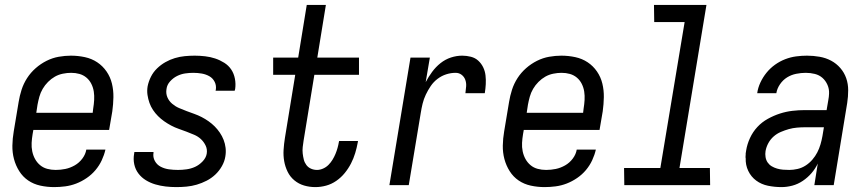

<svg xmlns="http://www.w3.org/2000/svg" viewBox="-20 -755 3540 783"><path d="M201 8Q172 8 144.5 2Q117 -4 95 -19Q73 -34 58.5 -57Q44 -80 37 -106.5Q30 -133 30.5 -161.5Q31 -190 36 -219L56 -339Q60 -364 68 -389Q76 -414 90.5 -436.5Q105 -459 125.5 -477Q146 -495 170 -507Q194 -519 219.5 -523.5Q245 -528 269 -528Q298 -528 326 -522Q354 -516 376.5 -501Q399 -486 414.5 -463.5Q430 -441 436.5 -414Q443 -387 442.5 -358.5Q442 -330 438 -301L425 -225H116L113 -208Q110 -190 109 -172.5Q108 -155 111.5 -138Q115 -121 123 -106.5Q131 -92 143.5 -81.5Q156 -71 172.5 -66.5Q189 -62 207 -62Q227 -62 246.5 -66Q266 -70 284.5 -80.5Q303 -91 316 -108.5Q329 -126 332 -145H410Q405 -123 395 -101.5Q385 -80 369.5 -61.5Q354 -43 333.5 -29Q313 -15 291 -6.5Q269 2 246 5Q223 8 201 8ZM358 -295 360 -312Q363 -330 364 -347.5Q365 -365 362.5 -381.5Q360 -398 352.5 -413Q345 -428 332.5 -438.5Q320 -449 304 -453.5Q288 -458 270 -458Q254 -458 236.5 -454.5Q219 -451 204 -442.5Q189 -434 176 -421Q163 -408 154 -392.5Q145 -377 140.5 -360.5Q136 -344 133 -328L128 -295Z M699 8Q677 8 655.5 5.5Q634 3 613.5 -3Q593 -9 575 -20Q557 -31 544.5 -47.5Q532 -64 527.5 -85Q523 -106 527 -128L528 -135H606V-132Q603 -114 611.5 -98.5Q620 -83 635.5 -75Q651 -67 669 -64.5Q687 -62 706 -62Q723 -62 741 -64.5Q759 -67 775.5 -74.5Q792 -82 806 -96.5Q820 -111 823 -128Q826 -146 818.5 -161.5Q811 -177 799 -188Q787 -199 771.5 -205.5Q756 -212 740.5 -218Q725 -224 709 -229.5Q693 -235 678 -243Q663 -251 649.5 -260.5Q636 -270 624.5 -281.5Q613 -293 604 -306.5Q595 -320 589.5 -335.5Q584 -351 581.5 -368Q579 -385 582 -403Q586 -423 595.5 -442Q605 -461 620.5 -476Q636 -491 654.5 -501.5Q673 -512 693 -518Q713 -524 733.5 -526Q754 -528 774 -528Q795 -528 816.5 -525.5Q838 -523 857.5 -516.5Q877 -510 894.5 -499Q912 -488 923 -471.5Q934 -455 938 -434Q942 -413 939 -392L937 -385H859L860 -388Q863 -406 855.5 -421Q848 -436 834 -444Q820 -452 803 -455Q786 -458 768 -458Q752 -458 735 -455.5Q718 -453 702 -445Q686 -437 673.5 -423Q661 -409 659 -392Q656 -374 662.5 -358.5Q669 -343 682 -332Q695 -321 710 -314.5Q725 -308 741 -302Q757 -296 772.5 -290.5Q788 -285 802.5 -277.5Q817 -270 830.5 -260.5Q844 -251 855.5 -239.5Q867 -228 876.5 -214Q886 -200 892 -184.5Q898 -169 900 -152Q902 -135 899 -117Q896 -97 885 -77.5Q874 -58 858 -43Q842 -28 822.5 -18Q803 -8 782.5 -2Q762 4 741 6Q720 8 699 8Z M1266 8Q1242 8 1220 1.5Q1198 -5 1180.5 -19.5Q1163 -34 1153 -54.5Q1143 -75 1139 -97.5Q1135 -120 1136.5 -144Q1138 -168 1142 -193L1184 -450H1094V-520H1196L1231 -735H1309L1274 -520H1444V-450H1262L1218 -181Q1216 -168 1214.5 -155Q1213 -142 1214.5 -129Q1216 -116 1219 -104Q1222 -92 1229.5 -82Q1237 -72 1248.5 -67Q1260 -62 1273 -62Q1285 -62 1297.5 -67.5Q1310 -73 1319.5 -82.5Q1329 -92 1336 -103.5Q1343 -115 1348 -127Q1353 -139 1356.5 -151.5Q1360 -164 1362 -176L1363 -180H1440L1439 -174Q1435 -152 1428.5 -130.5Q1422 -109 1411.5 -88.5Q1401 -68 1386 -49.5Q1371 -31 1351.5 -17.5Q1332 -4 1310 2Q1288 8 1266 8Z M1568 0 1654 -520H1733L1716 -420Q1727 -441 1742 -461.5Q1757 -482 1776.5 -497.5Q1796 -513 1819 -520.5Q1842 -528 1865 -528Q1883 -528 1900.5 -523.5Q1918 -519 1930.5 -507.5Q1943 -496 1950.5 -480.5Q1958 -465 1960 -447.5Q1962 -430 1961 -411.5Q1960 -393 1957 -375H1878Q1880 -389 1881 -403Q1882 -417 1877.5 -429.5Q1873 -442 1862.5 -450Q1852 -458 1838 -458Q1819 -458 1800 -452Q1781 -446 1764.5 -433.5Q1748 -421 1736.5 -404Q1725 -387 1716.5 -369Q1708 -351 1703.5 -332.5Q1699 -314 1696 -295L1647 0Z M2201 8Q2172 8 2144.5 2Q2117 -4 2095 -19Q2073 -34 2058.5 -57Q2044 -80 2037 -106.5Q2030 -133 2030.5 -161.5Q2031 -190 2036 -219L2056 -339Q2060 -364 2068 -389Q2076 -414 2090.5 -436.5Q2105 -459 2125.5 -477Q2146 -495 2170 -507Q2194 -519 2219.5 -523.5Q2245 -528 2269 -528Q2298 -528 2326 -522Q2354 -516 2376.5 -501Q2399 -486 2414.5 -463.5Q2430 -441 2436.5 -414Q2443 -387 2442.5 -358.5Q2442 -330 2438 -301L2425 -225H2116L2113 -208Q2110 -190 2109 -172.5Q2108 -155 2111.5 -138Q2115 -121 2123 -106.5Q2131 -92 2143.5 -81.5Q2156 -71 2172.5 -66.5Q2189 -62 2207 -62Q2227 -62 2246.5 -66Q2266 -70 2284.5 -80.5Q2303 -91 2316 -108.5Q2329 -126 2332 -145H2410Q2405 -123 2395 -101.5Q2385 -80 2369.5 -61.5Q2354 -43 2333.5 -29Q2313 -15 2291 -6.5Q2269 2 2246 5Q2223 8 2201 8ZM2358 -295 2360 -312Q2363 -330 2364 -347.5Q2365 -365 2362.5 -381.5Q2360 -398 2352.5 -413Q2345 -428 2332.5 -438.5Q2320 -449 2304 -453.5Q2288 -458 2270 -458Q2254 -458 2236.5 -454.5Q2219 -451 2204 -442.5Q2189 -434 2176 -421Q2163 -408 2154 -392.5Q2145 -377 2140.5 -360.5Q2136 -344 2133 -328L2128 -295Z M2876 0H2526L2525 -70H2673L2772 -665H2648L2647 -735H2861L2751 -70H2875Z M3167 8Q3139 8 3112 2.5Q3085 -3 3064 -18.5Q3043 -34 3031.5 -58Q3020 -82 3021 -110Q3020 -113 3020.5 -114Q3021 -115 3020.5 -116.5Q3020 -118 3020.5 -119.5Q3021 -121 3021 -122.5Q3021 -124 3021 -125.5Q3021 -127 3021 -129Q3021 -131 3021.5 -132.5Q3022 -134 3022 -135.5Q3022 -137 3022.5 -138.5Q3023 -140 3023 -142Q3027 -167 3038.5 -192Q3050 -217 3068.5 -237Q3087 -257 3111.5 -270.5Q3136 -284 3161 -292Q3186 -300 3211.5 -303Q3237 -306 3263 -306H3351L3358 -347Q3359 -353 3360 -360Q3361 -367 3361 -373Q3362 -392 3354.5 -409Q3347 -426 3334 -437.5Q3321 -449 3303 -453.5Q3285 -458 3266 -458Q3247 -458 3227 -454Q3207 -450 3190 -439.5Q3173 -429 3161 -411.5Q3149 -394 3146 -375H3068Q3071 -397 3081 -418.5Q3091 -440 3106 -458.5Q3121 -477 3140.5 -491Q3160 -505 3182 -513.5Q3204 -522 3226.5 -525Q3249 -528 3271 -528Q3297 -528 3322.5 -523.5Q3348 -519 3369.5 -507.5Q3391 -496 3407 -477.5Q3423 -459 3431 -436Q3439 -413 3439 -387Q3439 -361 3435 -335L3380 0H3301L3315 -88Q3305 -67 3289.5 -49Q3274 -31 3254 -17.5Q3234 -4 3211.5 2Q3189 8 3167 8ZM3199 -62Q3215 -62 3232.5 -66Q3250 -70 3265.5 -80Q3281 -90 3293 -104Q3305 -118 3313 -133.5Q3321 -149 3326 -166Q3331 -183 3334 -200L3340 -236H3263Q3247 -236 3230 -234.5Q3213 -233 3197 -228.5Q3181 -224 3164.5 -217Q3148 -210 3135 -198.5Q3122 -187 3113.5 -171.5Q3105 -156 3102 -139Q3100 -127 3102 -114.5Q3104 -102 3110.5 -92.5Q3117 -83 3127 -77Q3137 -71 3149 -67.5Q3161 -64 3173.5 -63Q3186 -62 3199 -62Z"/></svg>

Font: Iosevka Term Oblique
Style: Regular
Weight: 400
Italic angle: -9°
Monospace: yes
Designer: Belleve Invis
Foundry: Belleve Invis
Version: Version 31.4.0